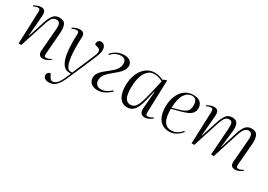

<svg xmlns="http://www.w3.org/2000/svg" viewBox="5 -1324 3280 2352"><g transform="rotate(30 1644.5 -148.0)"><path d="M553 -29Q536 -14 507.5 0Q479 14 450 14Q379 14 386 -66L412 -385Q416 -441 403 -463Q390 -485 359 -485Q335 -485 318 -475Q301 -465 286 -438.5Q271 -412 255 -361L138 0H100L117 -459Q117 -481 111 -490.5Q105 -500 89 -500Q78 -500 62 -495.5Q46 -491 25 -481L20 -493Q38 -503 65 -514Q92 -525 120 -525Q160 -525 173 -499.5Q186 -474 182 -428L159 -143L162 -142L236 -371Q263 -454 294 -489.5Q325 -525 378 -525Q444 -525 463.5 -481.5Q483 -438 477 -366L453 -58Q451 -36 456.5 -25.5Q462 -15 479 -15Q497 -15 513.5 -21.5Q530 -28 546 -39Z M831 69Q798 146 759 187.5Q720 229 657 229Q618 229 597.5 212.5Q577 196 577 170Q577 130 622 119L639 150Q655 180 665.5 188.5Q676 197 693 197Q721 197 750 169Q779 141 813 63L840 0H816Q751 0 716 -61Q689 -106 676.5 -182Q664 -258 664 -351Q664 -364 664.5 -385Q665 -406 666 -427Q667 -448 667 -460Q668 -498 638 -498Q621 -498 604 -492.5Q587 -487 571 -479L565 -491Q581 -502 610.5 -513.5Q640 -525 670 -525Q739 -525 734 -445Q734 -436 733 -418Q732 -400 731.5 -383Q731 -366 731 -357Q730 -294 733.5 -237Q737 -180 745.5 -135Q754 -90 767 -65Q779 -39 791.5 -29Q804 -19 826 -19H847L983 -338Q1003 -385 998 -410Q993 -435 961 -445L918 -457Q914 -488 927.5 -506.5Q941 -525 969 -525Q999 -525 1016 -501Q1033 -477 1033 -448Q1033 -426 1029.5 -407Q1026 -388 1017.5 -365.5Q1009 -343 994.5 -309.5Q980 -276 959 -225Z M1117 -440Q1151 -480 1196.5 -502.5Q1242 -525 1298 -525Q1350 -525 1379.5 -499.5Q1409 -474 1409 -438Q1409 -401 1388 -368.5Q1367 -336 1336 -308.5Q1305 -281 1275 -257Q1228 -221 1198.5 -183.5Q1169 -146 1169 -99Q1169 -60 1191 -38.5Q1213 -17 1252 -17Q1289 -17 1322.5 -33Q1356 -49 1395 -83L1403 -71Q1367 -37 1322 -11.5Q1277 14 1219 14Q1159 14 1127 -17Q1095 -48 1095 -93Q1095 -123 1109 -149Q1123 -175 1152.5 -202Q1182 -229 1229 -265Q1283 -306 1310 -343.5Q1337 -381 1337 -428Q1337 -461 1318 -479.5Q1299 -498 1265 -498Q1230 -498 1194 -481.5Q1158 -465 1128 -429Z M1888 -59Q1887 -33 1893 -24Q1899 -15 1915 -15Q1932 -15 1950.5 -23Q1969 -31 1985 -43L1994 -32Q1976 -15 1947.5 -0.5Q1919 14 1890 14Q1849 14 1832.5 -11.5Q1816 -37 1820 -80L1839 -317H1834L1800 -176Q1788 -124 1769 -81Q1750 -38 1719 -12Q1688 14 1641 14Q1587 14 1554.5 -16.5Q1522 -47 1507 -97Q1492 -147 1492 -206Q1492 -301 1522 -372.5Q1552 -444 1605 -484.5Q1658 -525 1725 -525Q1762 -525 1793.5 -515.5Q1825 -506 1847 -496L1895 -518L1903 -511ZM1658 -34Q1695 -34 1719.5 -56.5Q1744 -79 1764 -133Q1784 -187 1805 -281L1850 -473Q1817 -491 1789 -499Q1761 -507 1728 -507Q1655 -507 1609 -431Q1563 -355 1563 -214Q1563 -122 1586.5 -78Q1610 -34 1658 -34Z M2272 -525Q2341 -525 2373.5 -493.5Q2406 -462 2406 -415Q2406 -368 2381 -340.5Q2356 -313 2316.5 -297.5Q2277 -282 2233 -270L2116 -239Q2115 -117 2149 -64Q2183 -11 2248 -11Q2289 -11 2323.5 -28Q2358 -45 2395 -87L2405 -77Q2390 -58 2366 -36.5Q2342 -15 2308.5 -0.5Q2275 14 2230 14Q2168 14 2126.5 -18Q2085 -50 2065 -104Q2045 -158 2045 -224Q2045 -313 2073 -381Q2101 -449 2152 -487Q2203 -525 2272 -525ZM2337 -413Q2337 -508 2263 -508Q2204 -508 2162.5 -449Q2121 -390 2116 -255L2217 -283Q2277 -299 2307 -327Q2337 -355 2337 -413Z M2849 -384Q2852 -438 2842.5 -461.5Q2833 -485 2801 -485Q2780 -485 2763.5 -474.5Q2747 -464 2732 -437.5Q2717 -411 2701 -360L2585 0H2547L2564 -459Q2564 -481 2557.5 -490.5Q2551 -500 2536 -500Q2526 -500 2510.5 -496Q2495 -492 2472 -481L2467 -493Q2485 -503 2512 -514Q2539 -525 2567 -525Q2607 -525 2620.5 -500Q2634 -475 2630 -428L2606 -143L2609 -142L2683 -370Q2710 -453 2740 -489Q2770 -525 2824 -525Q2881 -525 2899.5 -485Q2918 -445 2909 -372L2882 -143L2885 -142L2956 -370Q2982 -453 3013 -489Q3044 -525 3097 -525Q3160 -525 3180.5 -481.5Q3201 -438 3195 -366L3170 -66Q3168 -36 3173.5 -25.5Q3179 -15 3196 -15Q3229 -15 3263 -39L3270 -29Q3253 -14 3225 0Q3197 14 3168 14Q3130 14 3115 -7Q3100 -28 3103 -66L3129 -385Q3133 -441 3119.5 -463Q3106 -485 3078 -485Q3059 -485 3042 -476Q3025 -467 3008.5 -440Q2992 -413 2975 -359L2861 0H2822Z"/></g></svg>

Font: Literata 72pt Light
Style: Italic
Weight: 300
Italic angle: -2°
Designer: Latin by Veronika Burian and Jose Scaglione. Greek by Irene Vlachou. Cyrillic by Vera Evstafieva
Foundry: TypeTogether
Version: Version 3.002